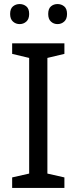

<svg xmlns="http://www.w3.org/2000/svg" viewBox="-20 -928 379 948"><path d="M298 0H40V-52L124 -71V-642L40 -662V-714H298V-662L214 -642V-71L298 -52ZM30 -859Q30 -885 44 -896.5Q58 -908 77 -908Q96 -908 110 -896.5Q124 -885 124 -859Q124 -834 110 -821.5Q96 -809 77 -809Q58 -809 44 -821.5Q30 -834 30 -859ZM218 -859Q218 -885 231.5 -896.5Q245 -908 264 -908Q283 -908 297 -896.5Q311 -885 311 -859Q311 -834 297 -821.5Q283 -809 264 -809Q245 -809 231.5 -821.5Q218 -834 218 -859Z"/></svg>

Font: Noto Sans Ugaritic
Style: Regular
Weight: 400
Designer: Monotype Design Team
Foundry: Monotype Imaging Inc.
Version: Version 2.001; ttfautohint (v1.8.4.7-5d5b)